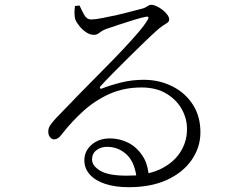

<svg xmlns="http://www.w3.org/2000/svg" viewBox="-20 -756 1040 799"><path d="M311 -733 292 -731Q290 -717 290 -702.5Q290 -688 293 -676Q298 -663 310 -648Q322 -633 338 -622Q354 -611 371 -611Q383 -611 393.5 -619.5Q404 -628 418 -634Q441 -642 474 -653Q507 -664 538.5 -673.5Q570 -683 586 -686Q594 -688 597 -685Q600 -682 594 -673Q582 -652 555.5 -621Q529 -590 491.5 -550Q454 -510 407.5 -463.5Q361 -417 311 -365.5Q261 -314 210 -261Q195 -244 188.5 -234Q182 -224 181 -212Q180 -195 188 -185.5Q196 -176 204 -176Q213 -176 220.5 -180.5Q228 -185 237 -197Q279 -251 328 -295Q377 -339 436.5 -365.5Q496 -392 569 -392Q631 -392 674 -365.5Q717 -339 738.5 -298Q760 -257 758 -213Q757 -163 728.5 -120Q700 -77 645 -51Q623 -41 598 -35Q593 -79 572 -109Q548 -145 512.5 -162.5Q477 -180 438 -180Q391 -180 361 -153.5Q331 -127 331 -89Q331 -55 354 -29.5Q377 -4 418.5 9.5Q460 23 515 23Q609 23 675 -7.5Q741 -38 777 -89.5Q813 -141 814 -202Q815 -270 783 -320Q751 -370 696.5 -397Q642 -424 578 -424Q530 -424 485.5 -413Q441 -402 405 -388Q399 -385 396.5 -389Q394 -393 399 -398Q416 -417 447.5 -449Q479 -481 514 -515.5Q549 -550 580 -580Q611 -610 629 -626Q646 -642 658.5 -649.5Q671 -657 677.5 -662Q684 -667 684 -675Q684 -684 676.5 -694.5Q669 -705 657 -714.5Q645 -724 632 -730Q619 -736 609 -736Q603 -736 599 -733.5Q595 -731 589.5 -727.5Q584 -724 575 -721Q558 -717 529 -709Q500 -701 466.5 -693.5Q433 -686 404 -680.5Q375 -675 360 -675Q341 -675 330.5 -694Q320 -713 311 -733ZM547 -26Q528 -25 507 -25Q431 -25 397 -45.5Q363 -66 363 -92Q363 -117 381.5 -131Q400 -145 426 -145Q473 -145 508 -112Q538 -83 547 -26Z"/></svg>

Font: Early Summer Mincho Light
Style: Regular
Weight: 300
Designer: GuiWonder
Version: Version 1.002